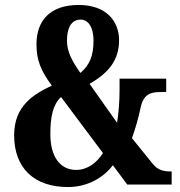

<svg xmlns="http://www.w3.org/2000/svg" viewBox="-20 -744 724 774"><path d="M254 10C335 10 399 -30 435 -78L493 0H672V-53H664C642 -53 616 -58 597 -82L512 -187C527 -229 539 -272 547 -311C560 -372 597 -373 633 -373H650V-427H462V-382C462 -337 458 -285 452 -249L341 -406C419 -451 460 -502 460 -582C460 -657 410 -724 297 -724C184 -724 127 -663 127 -565C127 -503 144 -459 189 -399C115 -364 37 -317 37 -199C37 -65 119 10 254 10ZM304 -450C271 -497 250 -535 250 -580C250 -634 269 -665 305 -665C337 -665 357 -632 357 -581C357 -520 342 -482 304 -450ZM287 -59C224 -59 183 -110 183 -203C183 -273 193 -322 226 -353L395 -127C372 -90 334 -59 287 -59Z"/></svg>

Font: Noto Serif Bengali ExtraCondensed ExtraBold
Style: Regular
Weight: 800
Width: 2
Designer: Juan Bruce, Universal Thirst, Indian Type Foundry and the Monotype Design Team.
Foundry: Monotype Imaging Inc.
Version: Version 2.003